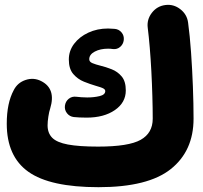

<svg xmlns="http://www.w3.org/2000/svg" viewBox="-20 -694 836 790"><path d="M7.8 -185.1Q7.8 -270 36.6 -323.2Q52.2 -354 85.4 -365Q118.7 -376 149.4 -360.4Q211.4 -329.1 186.5 -247.6Q182.1 -234.9 179 -214.4Q175.8 -193.8 175.8 -178.2Q175.8 -146.5 194.8 -127.2Q213.9 -107.9 259.3 -99.4Q304.7 -90.8 383.8 -90.8Q509.3 -90.8 558.8 -118.7Q608.4 -146.5 608.4 -205.6Q608.4 -248 606.9 -298.3Q605.5 -348.6 602.8 -400.1Q600.1 -451.7 596.2 -498Q592.3 -544.4 587.9 -579.6Q583.5 -613.3 604.7 -641.1Q626 -668.9 660.2 -673.3Q694.3 -677.7 721.9 -656.2Q749.5 -634.8 753.9 -601.1Q761.2 -547.9 766.1 -478.5Q771 -409.2 773.7 -337.6Q776.4 -266.1 776.4 -205.6Q776.4 -73.2 682.9 1.5Q589.4 76.2 385.3 76.2Q186 76.2 96.9 12.9Q7.8 -50.3 7.8 -185.1ZM489.3 -529.3Q487.3 -512.2 474.6 -501.2Q461.9 -490.2 444.8 -492.2Q434.6 -493.7 424.8 -493.7Q392.6 -493.7 369.9 -481.7Q347.2 -469.7 347.2 -450.2Q347.2 -439.5 360.4 -434.1Q373.5 -428.7 393.1 -423.8Q415.5 -418.5 439.7 -408.9Q463.9 -399.4 480.7 -379.4Q497.6 -359.4 497.6 -321.8Q497.6 -272 452.6 -241Q407.7 -210 336.4 -210Q320.3 -210 307.1 -210.7Q293.9 -211.4 283.7 -212.4Q266.6 -214.4 255.9 -227.8Q245.1 -241.2 247.1 -258.8Q249.5 -276.9 262.9 -287.6Q276.4 -298.3 293.9 -295.9Q303.7 -294.9 315.2 -293.9Q326.7 -293 338.9 -293Q366.7 -293 389.9 -298.6Q413.1 -304.2 413.1 -319.3Q413.1 -327.1 401.6 -331.8Q390.1 -336.4 373 -341.3Q351.1 -347.7 325.4 -357.9Q299.8 -368.2 281.5 -389.4Q263.2 -410.6 263.2 -449.2Q263.2 -484.9 284.9 -513.7Q306.6 -542.5 343.3 -559.6Q379.9 -576.7 424.8 -576.7Q435.5 -576.7 452.1 -575.2Q469.2 -573.7 480.2 -560.5Q491.2 -547.4 489.3 -529.3Z"/></svg>

Font: Mikhak-DS2-FD Black
Style: Regular
Weight: 900
Designer: Amin Abedi
Version: Version 3.2